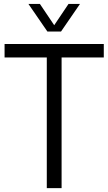

<svg xmlns="http://www.w3.org/2000/svg" viewBox="-20 -966 557 986"><path d="M220.3 0V-670.9H3.5V-740H513V-670.9H296.3V0ZM223.4 -804.1 125.9 -945.8H184.9L264.2 -827.9H252.6L331.9 -945.8H390.8L293.4 -804.1Z"/></svg>

Font: Encode Sans SC Condensed Thin
Style: Regular
Weight: 100
Width: 3
Designer: Multiple Designers
Foundry: Impallari Type
Version: Version 3.002